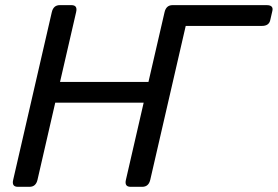

<svg xmlns="http://www.w3.org/2000/svg" viewBox="-20 -720 1071 740"><path d="M48.8 0Q24.4 0 30.8 -26.9L179.7 -673.3Q186 -700.2 210.4 -700.2H255.4Q279.8 -700.2 273.4 -673.3L211.4 -404.3H552.2L614.3 -673.3Q620.6 -700.2 645 -700.2H1007.8Q1034.7 -700.2 1029.8 -678.2L1021.5 -642.1Q1016.6 -620.1 989.3 -620.1H695.8L559.1 -26.9Q552.7 0 528.3 0H483.4Q459 0 465.3 -26.9L533.7 -324.2H192.9L124.5 -26.9Q118.2 0 93.8 0Z"/></svg>

Font: Istok
Style: Italic
Weight: 500
Italic angle: -13°
Designer: Andrey V. Panov
Foundry: Andrey V. Panov
Version: Version 1.0.3